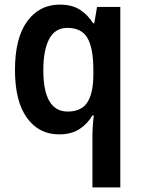

<svg xmlns="http://www.w3.org/2000/svg" viewBox="-20 -573 615 833"><path d="M381 16Q381 -2 382.5 -25Q384 -48 387 -72H381Q359 -35 324 -12.5Q289 10 236 10Q149 10 97 -61.5Q45 -133 45 -270Q45 -408 98 -480.5Q151 -553 239 -553Q292 -553 326.5 -531Q361 -509 384 -472H389L401 -543H502V240H381ZM274 -89Q333 -89 359 -129Q385 -169 385 -250V-271Q385 -362 360 -407Q335 -452 272 -452Q219 -452 193.5 -404Q168 -356 168 -268Q168 -89 274 -89Z"/></svg>

Font: Noto Sans SemiCondensed SemiBold
Style: Regular
Weight: 600
Width: 4
Designer: Monotype Design Team
Foundry: Monotype Imaging Inc.
Version: Version 2.013; ttfautohint (v1.8.4.7-5d5b)